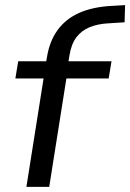

<svg xmlns="http://www.w3.org/2000/svg" viewBox="-20 -729 508 749"><path d="M83 0 150 -423H40L51 -490H180L157 -471L163 -505Q173 -568 204.5 -611.5Q236 -655 288.5 -678.5Q341 -702 415 -706L468 -709L466 -642L403 -638Q362 -636 330 -623Q298 -610 278 -583.5Q258 -557 251 -513L245 -477L234 -490H415L404 -423H239L172 0Z"/></svg>

Font: Nunito Sans 10pt SemiExpanded
Style: Italic
Weight: 400
Width: 6
Italic angle: -9°
Designer: Vernon Adams
Foundry: Vernon Adams
Version: Version 3.101;gftools[0.9.27]